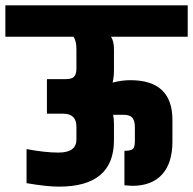

<svg xmlns="http://www.w3.org/2000/svg" viewBox="-60 -691 720 716"><path d="M225 -507Q225 -539 214 -554H-40V-671H640V-554H354Q365 -537 365 -507V-430Q365 -405 360 -383Q394 -392 426 -392Q583 -392 583 -244V-163Q583 -83 544.5 -40.5Q506 2 433 2L404 0V-129H413Q432 -130 437.5 -137.5Q443 -145 443 -168V-216Q443 -241 433.5 -252Q424 -263 400 -263H362Q365 -246 365 -228V-168Q365 5 160 5Q114 5 39 -8V-135Q108 -122 158 -122Q225 -122 225 -171V-218Q225 -267 176 -267H115V-396H186Q209 -396 217 -406Q225 -416 225 -435Z"/></svg>

Font: Khand
Style: Bold
Weight: 700
Designer: Devanagari: Sanchit Sawaria, Jyotish Sonowal; Latin: Satya Rajpurohit
Foundry: Indian Type Foundry
Version: Version 1.101;PS 1.0;hotconv 1.0.78;makeotf.lib2.5.61930; tt